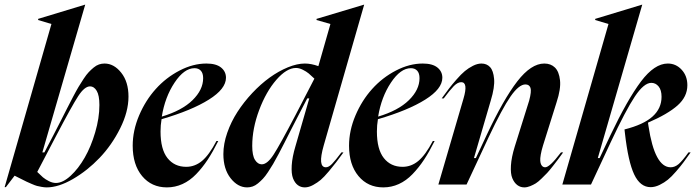

<svg xmlns="http://www.w3.org/2000/svg" viewBox="-35 -793 2991 825"><path d="M-15.1 11.2 186 -689.9 128.9 -707V-711.9L330.1 -772.9H331.1L147 -138.2H155.8L195.8 -214.8Q209 -239.7 226.3 -274.2Q243.7 -308.6 254.2 -329.1Q264.6 -349.6 278.8 -376.7Q293 -403.8 302.5 -419.7Q312 -435.5 324.2 -454.1Q336.4 -472.7 346.2 -482.9Q356 -493.2 367.4 -502.7Q378.9 -512.2 390.4 -516.1Q401.9 -520 414.1 -520Q454.6 -520 485.8 -480.7Q517.1 -441.4 517.1 -377.9Q517.1 -313 481.2 -241.2Q445.3 -169.4 392.8 -114.5Q340.3 -59.6 278.3 -23.7Q216.3 12.2 166 12.2Q155.3 12.2 143.6 10Q131.8 7.8 124 5.9Q116.2 3.9 100.6 -2.9Q85 -9.8 79.6 -12.2Q74.2 -14.6 53.7 -25.1Q33.2 -35.6 27.8 -38.1L-9.8 11.2ZM125 -54.2Q139.2 -40 149.4 -31.2Q159.7 -22.5 175.3 -14.6Q190.9 -6.8 205.1 -6.8Q234.9 -6.8 268.6 -37.8Q302.2 -68.8 329.1 -116Q356 -163.1 374 -224.4Q392.1 -285.6 392.1 -341.8Q392.1 -383.3 380.6 -402.6Q369.1 -421.9 352.1 -421.9Q328.1 -421.9 300.8 -379.6Q273.4 -337.4 206.1 -209Z M535.2 -167Q535.2 -231.9 562.7 -296.9Q590.3 -361.8 634.3 -410.6Q678.2 -459.5 736.3 -489.7Q794.4 -520 852.1 -520Q893.6 -520 914.8 -502.9Q936 -485.8 936 -459Q936 -411.1 862.5 -365Q789.1 -318.8 659.2 -280.8Q654.8 -254.9 654.8 -228Q654.8 -151.4 684.6 -113.8Q714.4 -76.2 765.1 -76.2Q802.7 -76.2 833.3 -101.8Q863.8 -127.4 895 -187H902.8Q879.9 -141.1 857.4 -106.9Q835 -72.8 807.9 -44.7Q780.8 -16.6 749 -2.2Q717.3 12.2 682.1 12.2Q616.2 12.2 575.7 -36.4Q535.2 -85 535.2 -167ZM660.2 -292Q746.6 -317.9 792.2 -362.5Q837.9 -407.2 837.9 -457Q837.9 -478.5 827.9 -489.3Q817.9 -500 800.8 -500Q756.3 -500 715.1 -438Q673.8 -376 660.2 -292Z M1356 -168Q1329.1 -74.2 1365.2 -74.2Q1377.4 -74.2 1391.4 -88.4Q1405.3 -102.5 1432.1 -138.2H1440.9Q1418.9 -108.4 1409.2 -95.5Q1399.4 -82.5 1378.2 -57.1Q1356.9 -31.7 1343 -20Q1329.1 -8.3 1310.3 2Q1291.5 12.2 1274.9 12.2Q1257.8 12.2 1244.9 2.7Q1231.9 -6.8 1224.1 -26.6Q1216.3 -46.4 1218.5 -82.5Q1220.7 -118.7 1234.9 -166L1293.9 -370.1H1285.2L1245.1 -293Q1231.9 -268.1 1214.6 -233.6Q1197.3 -199.2 1186.8 -178.7Q1176.3 -158.2 1162.1 -131.1Q1147.9 -104 1138.4 -88.1Q1128.9 -72.3 1116.7 -53.7Q1104.5 -35.2 1094.7 -24.9Q1085 -14.6 1073.5 -5.1Q1062 4.4 1050.5 8.3Q1039.1 12.2 1026.9 12.2Q986.8 12.2 955.8 -27.3Q924.8 -66.9 924.8 -130.9Q924.8 -174.8 941.4 -222.4Q958 -270 985.4 -312.3Q1012.7 -354.5 1048.8 -393.1Q1085 -431.6 1123.5 -459.5Q1162.1 -487.3 1201.9 -503.7Q1241.7 -520 1274.9 -520Q1301.8 -520 1333 -508.8L1384.8 -689.9L1325.2 -707V-711.9L1528.8 -772.9H1529.8ZM1048.8 -166Q1048.8 -124.5 1060.8 -105.7Q1072.8 -86.9 1089.8 -86.9Q1113.8 -86.9 1141.1 -129.4Q1168.5 -171.9 1234.9 -298.8L1315.9 -455.1Q1301.3 -469.2 1291.3 -477.5Q1281.2 -485.8 1265.9 -493.4Q1250.5 -501 1236.8 -501Q1196.8 -501 1152.6 -450.2Q1108.4 -399.4 1078.6 -320.1Q1048.8 -240.7 1048.8 -166Z M1464.8 -167Q1464.8 -231.9 1492.4 -296.9Q1520 -361.8 1564 -410.6Q1607.9 -459.5 1666 -489.7Q1724.1 -520 1781.7 -520Q1823.2 -520 1844.5 -502.9Q1865.7 -485.8 1865.7 -459Q1865.7 -411.1 1792.2 -365Q1718.8 -318.8 1588.9 -280.8Q1584.5 -254.9 1584.5 -228Q1584.5 -151.4 1614.3 -113.8Q1644 -76.2 1694.8 -76.2Q1732.4 -76.2 1762.9 -101.8Q1793.5 -127.4 1824.7 -187H1832.5Q1809.6 -141.1 1787.1 -106.9Q1764.6 -72.8 1737.5 -44.7Q1710.4 -16.6 1678.7 -2.2Q1647 12.2 1611.8 12.2Q1545.9 12.2 1505.4 -36.4Q1464.8 -85 1464.8 -167ZM1589.8 -292Q1676.3 -317.9 1721.9 -362.5Q1767.6 -407.2 1767.6 -457Q1767.6 -478.5 1757.6 -489.3Q1747.6 -500 1730.5 -500Q1686 -500 1644.8 -438Q1603.5 -376 1589.8 -292Z M1956.5 -369.1Q1977.5 -439.9 1946.8 -439.9Q1931.6 -439.9 1915 -423.1Q1898.4 -406.2 1871.6 -370.1H1862.8Q1882.3 -397 1894.3 -412.6Q1906.2 -428.2 1926.5 -451.4Q1946.8 -474.6 1962.4 -487.5Q1978 -500.5 1997.3 -510.3Q2016.6 -520 2033.7 -520Q2056.6 -520 2070.8 -504.6Q2085 -489.3 2088.1 -453.9Q2091.3 -418.5 2073.7 -360.8L2001.5 -113.8H2009.8L2055.7 -211.9Q2128.4 -366.7 2187.7 -443.4Q2247.1 -520 2303.7 -520Q2332 -520 2349.6 -502.7Q2367.2 -485.4 2371.3 -448.2Q2375.5 -411.1 2356.4 -353L2298.3 -168Q2291.5 -146 2288.6 -128.9Q2285.6 -111.8 2286.4 -101.8Q2287.1 -91.8 2290.5 -85.4Q2293.9 -79.1 2298.1 -76.7Q2302.2 -74.2 2307.6 -74.2Q2326.7 -74.2 2371.6 -133.3Q2374 -136.7 2375.5 -138.2H2384.8Q2368.7 -115.7 2362.5 -107.7Q2356.4 -99.6 2340.6 -79.3Q2324.7 -59.1 2316.2 -50Q2307.6 -41 2292.7 -26.4Q2277.8 -11.7 2267.1 -5.1Q2256.3 1.5 2243.2 6.8Q2230 12.2 2217.8 12.2Q2201.2 12.2 2188 2.4Q2174.8 -7.3 2166.5 -26.9Q2158.2 -46.4 2160.4 -81.8Q2162.6 -117.2 2176.8 -163.1L2238.8 -360.8Q2249.5 -400.9 2244.4 -415.5Q2239.3 -430.2 2222.7 -430.2Q2194.8 -430.2 2158.9 -378.7Q2123 -327.1 2064.5 -203.1L1969.7 0H1848.6Z M2381.3 0 2579.6 -689.9 2522.5 -707V-711.9L2723.6 -772.9H2724.6L2533.7 -113.8H2541.5L2587.4 -210.9Q2661.1 -365.7 2719.2 -442.9Q2777.3 -520 2834.5 -520Q2869.6 -520 2894 -493.4Q2918.5 -466.8 2918.5 -426.8Q2918.5 -377.4 2876.5 -340.1Q2834.5 -302.7 2749.5 -266.1V-264.2L2751.5 -251Q2778.3 -74.2 2846.7 -74.2Q2864.7 -74.2 2880.9 -87.9Q2897 -101.6 2923.3 -138.2H2932.6Q2913.6 -111.3 2901.9 -95.5Q2890.1 -79.6 2870.1 -56.4Q2850.1 -33.2 2834.7 -20.8Q2819.3 -8.3 2799.3 1.5Q2779.3 11.2 2760.7 11.2Q2715.8 11.2 2689.9 -43.7Q2664.1 -98.6 2650.4 -219.2L2648.4 -236.8Q2730 -257.3 2768.8 -292.2Q2807.6 -327.1 2807.6 -377Q2807.6 -406.2 2794.9 -421.6Q2782.2 -437 2763.7 -437Q2731.9 -437 2692.9 -378.4Q2653.8 -319.8 2588.4 -180.2L2504.4 0Z"/></svg>

Font: Nyght Serif Medium Italic
Style: Regular
Weight: 500
Italic angle: -16°
Designer: Maksym Kobuzan
Version: Version 0.410;Glyphs 3.1.2 (3151)